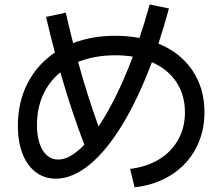

<svg xmlns="http://www.w3.org/2000/svg" viewBox="-20 -798 978 845"><path d="M793.9 -303.7Q793.9 -380.4 755.9 -437.3Q717.8 -494.1 648.4 -524.4Q588.9 -365.2 518.8 -249.8Q448.7 -134.3 373.8 -73Q298.8 -11.7 225.6 -11.7Q175.3 -11.7 137.5 -40.3Q99.6 -68.8 79.1 -121.3Q58.6 -173.8 58.6 -244.1Q58.6 -348.6 101.3 -431.6Q144 -514.6 221.7 -566.9Q203.6 -633.8 182.6 -723.6L269.5 -742.2Q284.7 -675.3 301.8 -608.4Q385.7 -640.6 487.3 -640.6Q542.5 -640.6 593.8 -630.9Q616.2 -696.3 638.7 -778.3L723.6 -760.7Q699.2 -671.4 677.2 -606Q773.4 -566.9 826.7 -488.3Q879.9 -409.7 879.9 -303.7Q879.9 -215.8 841.8 -144.3Q803.7 -72.8 733.9 -28.3Q664.1 16.1 572.3 26.4L552.7 -54.7Q626 -63.5 680.4 -96.9Q734.9 -130.4 764.4 -183.6Q793.9 -236.8 793.9 -303.7ZM236.3 -95.7Q288.1 -95.7 351.1 -161.1Q292.5 -315.4 245.6 -479.5Q195.8 -439 169.2 -379.9Q142.6 -320.8 142.6 -248Q142.6 -201.7 154.1 -167.2Q165.5 -132.8 186.5 -114.3Q207.5 -95.7 236.3 -95.7ZM413.6 -241.2Q494.6 -362.8 564.5 -548.8Q528.8 -554.7 487.3 -554.7Q396.5 -554.7 323.7 -525.4Q363.8 -379.9 413.6 -241.2Z"/></svg>

Font: Pretendard JP Medium
Style: Regular
Weight: 500
Designer: Base glyphs from Inter by Rasmus Andersson; Hangeul glyphs from Noto Sans CJK(Source Han Sans) by Jang Soo-young and Kan
Foundry: Kil Hyung-jin
Version: Version 1.309